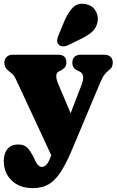

<svg xmlns="http://www.w3.org/2000/svg" viewBox="-22 -755 616 1014"><path d="M245.5 73 249 65.5 61.5 -337.5Q52.5 -357 43.8 -364Q35 -371 23.5 -380.5Q1 -398 1 -422Q1 -442.5 13 -454.2Q25 -466 45.5 -466H285.5Q328.5 -466 328.5 -424.5Q328.5 -409 320.5 -399.2Q312.5 -389.5 298.5 -382.5L287.5 -377Q276.5 -371.5 275.2 -355.5Q274 -339.5 285.5 -311.5L351 -157L409 -307.5Q430 -362 398 -377.5L387 -382.5Q360 -395.5 360 -424.5Q360 -444 371.8 -455Q383.5 -466 404 -466H529Q549.5 -466 561.5 -455Q573.5 -444 573.5 -424.5Q573.5 -411.5 568.8 -401.8Q564 -392 551 -382.5Q538.5 -373 528.2 -358.8Q518 -344.5 503.5 -310L357 39Q326.5 111 297.5 155Q268.5 199 234.2 218.8Q200 238.5 152 238.5Q81 238.5 39.5 198.2Q-2 158 -2 94.5Q-2 55 17.8 31.5Q37.5 8 74 8Q104.5 8 121.2 24.2Q138 40.5 155 74.5L166.5 98.5Q180.5 126.5 199 126.5Q211.5 126.5 222.5 115.5Q233.5 104.5 245.5 73ZM319 -646Q338 -690 363.2 -715.5Q388.5 -741 429.5 -733.5Q464 -727.5 481.5 -700Q499 -672.5 493.5 -641.5Q488.5 -612 469.5 -592Q450.5 -572 411 -552.5L338.5 -516.5Q325 -510 310.5 -510.2Q296 -510.5 287.5 -520Q278 -531 279.8 -544Q281.5 -557 288 -571.5Z"/></svg>

Font: Fraunces 72pt SuperSoft Black
Style: Regular
Weight: 900
Version: Version 1.000;[0bf87f6ff]